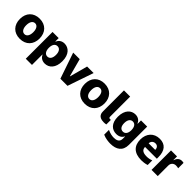

<svg xmlns="http://www.w3.org/2000/svg" viewBox="278 -2159 3804 3804"><g transform="rotate(45 2180.0 -257.5)"><path d="M309.7 10.3C481.2 10.3 585.2 -103 585.2 -271C585.2 -439.3 481.2 -552.6 309.7 -552.6C138.1 -552.6 34.1 -439.3 34.1 -271C34.1 -103 138.1 10.3 309.7 10.3ZM310.7 -120.7C246.4 -120.7 210.9 -181.8 210.9 -272C210.9 -362.6 246.4 -424 310.7 -424C372.9 -424 408.4 -362.6 408.4 -272C408.4 -181.8 372.9 -120.7 310.7 -120.7Z M674.4 204.5H848V-88.4H851.6C873.6 -38 922.6 7.8 1005 7.8C1125.7 7.8 1223 -86.6 1223 -272.4C1223 -464.8 1120 -552.6 1006 -552.6C919.7 -552.6 872.5 -502.1 851.6 -452.1H846.2V-545.5H674.4ZM844.5 -272.7C844.5 -361.9 881.4 -416.9 945 -416.9C1009.2 -416.9 1044.7 -360.4 1044.7 -272.7C1044.7 -184.7 1009.2 -127.5 945 -127.5C881.4 -127.5 844.5 -184.3 844.5 -272.7Z M1825.6 -545.5H1642.8L1541.9 -169.7H1536.2L1435.7 -545.5H1252.8L1439.6 0H1638.5Z M2128.9 10.3C2300.4 10.3 2404.5 -103 2404.5 -271C2404.5 -439.3 2300.4 -552.6 2128.9 -552.6C1957.4 -552.6 1853.3 -439.3 1853.3 -271C1853.3 -103 1957.4 10.3 2128.9 10.3ZM2130 -120.7C2065.7 -120.7 2030.2 -181.8 2030.2 -272C2030.2 -362.6 2065.7 -424 2130 -424C2192.1 -424 2227.6 -362.6 2227.6 -272C2227.6 -181.8 2192.1 -120.7 2130 -120.7Z M2655.9 3.6C2675.8 3.6 2703.1 1.8 2723.4 -2.8V-132.1C2718.4 -129.6 2711.3 -128.6 2704.2 -128.6C2677.9 -128.6 2667.3 -142.4 2667.3 -163V-727.3H2493.6V-147.7C2493.6 -100.1 2496.8 3.6 2655.9 3.6Z M3047.9 211.3C3214.5 211.3 3326 135.7 3326 -32.3V-545.5H3153.1V-452.1H3148.1C3127.8 -502.1 3079.5 -552.6 2993.6 -552.6C2879.6 -552.6 2776.3 -464.8 2776.3 -273.4C2776.3 -88.1 2874.6 -7.5 2994.3 -7.5C3074.6 -7.5 3128.6 -44.7 3148.8 -95.2H3154.8V-32.7C3154.8 60.4 3080.3 78.8 3014.2 78.8C2964.5 78.8 2906.2 68.9 2836.6 36.2V169.7C2912.6 203.8 2998.2 211.3 3047.9 211.3ZM3054.7 -133.9C2990.4 -133.9 2954.5 -186.1 2954.5 -273.4C2954.5 -360.8 2990.4 -416.9 3054.7 -416.9C3118.3 -416.9 3155.2 -361.9 3155.2 -273.4C3155.2 -186.1 3117.9 -133.9 3054.7 -133.9Z M3911.6 -274.1C3911.6 -453.5 3831 -552.6 3676.8 -552.6C3510.3 -552.6 3409.8 -435.4 3409.8 -269.5C3409.8 -96.6 3508.5 9.6 3714.5 9.6C3755.7 9.6 3816.8 3.9 3871.1 -14.6V-143.5C3826.3 -126.4 3783.4 -117.9 3737.2 -117.9C3606.2 -117.9 3583.5 -173.7 3581 -230.8H3911.6ZM3580.6 -331.7C3582 -386 3620.7 -427.2 3678.3 -427.2C3735.8 -427.2 3764.9 -387.4 3765.6 -331.7Z M3993.6 0H4167.3V-296.2C4167.3 -361.2 4213.4 -404.8 4275.6 -404.8C4296.2 -404.8 4327.1 -401.3 4343.8 -395.6V-546.5C4329.2 -550.4 4311.4 -552.9 4295.1 -552.9C4235.4 -552.9 4187.9 -518.1 4168 -446H4162.3V-545.5H3993.6Z"/></g></svg>

Font: TID UI Extra Bold
Style: Regular
Weight: 800
Designer: The TID Project Authors
Foundry: Bakken & Bæck
Version: Version 1.001;hotconv 1.0.109;makeotfexe 2.5.65596